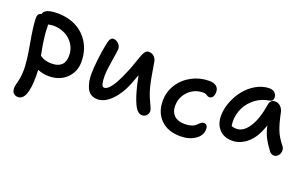

<svg xmlns="http://www.w3.org/2000/svg" viewBox="-88 -980 2546 1599"><g transform="rotate(20 1184.5 -180.5)"><path d="M130.9 211.9Q106.9 211.9 91.6 196.8Q76.2 181.6 76.2 150.9Q76.2 133.8 82.5 112.5Q88.9 91.3 95 58.3Q101.1 25.4 101.1 -20Q101.1 -95.2 75 -239Q48.8 -382.8 46.9 -455.1Q45.4 -498.5 80.1 -504.9Q90.3 -557.1 207 -557.1Q296.9 -557.1 369.6 -520Q442.4 -482.9 485.6 -410.9Q528.8 -338.9 528.8 -244.1Q528.8 -155.8 468.8 -97.4Q408.7 -39.1 313 -39.1Q258.3 -39.1 212.9 -59.1Q214.8 -22.9 214.8 -2.9Q214.8 211.9 130.9 211.9ZM163.1 -422.9Q163.1 -383.3 168 -339.1Q172.9 -294.9 177.7 -266.4Q182.6 -237.8 191.9 -191.4Q193.8 -181.6 194.8 -176.8Q209 -167.5 218.3 -162.4Q227.5 -157.2 249.8 -151.6Q272 -146 298.8 -146Q415 -146 415 -257.8Q415 -314 385.5 -358.2Q356 -402.3 309.1 -425.3Q262.2 -448.2 208 -448.2Q193.8 -448.2 161.1 -441.9Q163.1 -430.2 163.1 -422.9Z M758.8 2.9Q724.6 2.9 700.4 -12.9Q676.3 -28.8 663.8 -56.6Q651.4 -84.5 646 -115Q640.6 -145.5 640.6 -182.1Q640.6 -231.9 650.9 -316.4Q661.1 -400.9 670.9 -444.8Q676.8 -480.5 687 -498.3Q697.3 -516.1 713.9 -516.1Q739.3 -516.1 760 -496.1Q780.8 -476.1 780.8 -449.2Q780.8 -433.6 765.4 -341.1Q750 -248.5 750 -204.1Q750 -160.2 756.1 -133.5Q762.2 -106.9 780.8 -106.9Q836.9 -106.9 915 -294.9Q928.7 -325.2 942.1 -362.8Q955.6 -400.4 963.6 -424.6Q971.7 -448.7 981.2 -471.2Q990.7 -493.7 1002 -504.4Q1013.2 -515.1 1027.8 -515.1Q1056.6 -515.1 1075.9 -497.1Q1095.2 -479 1099.6 -448.2Q1123 -299.8 1139.6 -236.8Q1151.4 -191.4 1168.9 -151.9Q1186.5 -112.3 1197.3 -90.1Q1208 -67.9 1208 -54.2Q1208 -31.2 1192.4 -15.1Q1176.8 1 1154.8 1Q1119.6 1 1094.5 -41Q1069.3 -83 1044.9 -168Q1029.3 -221.7 1013.7 -303.2Q999.5 -261.7 981 -214.8Q941.9 -117.7 881.8 -57.4Q821.8 2.9 758.8 2.9Z M1512.2 56.2Q1402.3 56.2 1339.1 -6.3Q1275.9 -68.8 1275.9 -172.9Q1275.9 -252 1318.1 -318.1Q1360.4 -384.3 1431.4 -422.1Q1502.4 -460 1585 -460Q1623.5 -460 1646.7 -442.9Q1669.9 -425.8 1669.9 -389.2Q1669.9 -364.3 1658.7 -348.1Q1647.5 -332 1627.9 -332Q1616.7 -332 1603.3 -341.6Q1589.8 -351.1 1571.8 -351.1Q1493.2 -351.1 1440.2 -297.6Q1387.2 -244.1 1387.2 -166Q1387.2 -113.3 1419.4 -82.5Q1451.7 -51.8 1512.2 -51.8Q1543.5 -51.8 1566.4 -58.3Q1589.4 -64.9 1601.3 -74.2Q1613.3 -83.5 1622.1 -92.8Q1630.9 -102.1 1640.4 -108.6Q1649.9 -115.2 1661.1 -115.2Q1678.2 -115.2 1687.5 -104Q1696.8 -92.8 1696.8 -71.8Q1696.8 -16.6 1644 19.8Q1591.3 56.2 1512.2 56.2Z M1930.7 -56.2Q1859.4 -56.2 1816.9 -101.3Q1774.4 -146.5 1774.4 -221.2Q1774.4 -282.2 1799.1 -345.7Q1823.7 -409.2 1864.3 -459.2Q1904.8 -509.3 1961.4 -541.3Q2018.1 -573.2 2077.6 -573.2Q2106 -573.2 2124.3 -556.4Q2142.6 -539.6 2142.6 -509.8Q2142.6 -496.6 2134.3 -488Q2126 -479.5 2111.3 -477.1Q2044.9 -467.8 1991.9 -428.2Q1939 -388.7 1911.1 -332.3Q1883.3 -275.9 1883.3 -214.8Q1883.3 -191.4 1887.7 -168.9Q1906.2 -162.1 1931.6 -162.1Q1992.7 -162.1 2040.5 -235.1Q2088.4 -308.1 2109.4 -442.9Q2112.3 -463.4 2125.2 -475.1Q2138.2 -486.8 2157.7 -486.8Q2185.5 -486.8 2206.1 -467.8Q2226.6 -448.7 2233.4 -418Q2252 -325.7 2273.7 -270.3Q2295.4 -214.8 2343.8 -155.8Q2353 -144.5 2354.2 -127.7Q2355.5 -110.8 2349.6 -95.7Q2343.8 -80.6 2330.8 -69.8Q2317.9 -59.1 2301.8 -59.1Q2275.9 -59.1 2259.8 -81.1Q2222.7 -129.9 2200.7 -171.6Q2178.7 -213.4 2164.6 -276.9Q2127.9 -163.1 2065.2 -109.6Q2002.4 -56.2 1930.7 -56.2Z"/></g></svg>

Font: Shantell Sans Bouncy
Style: Regular
Weight: 500
Designer: Stephen Nixon, Anya Danilova, Shantell Martin
Foundry: Arrow Type
Version: Version 1.006;[9816181b4]